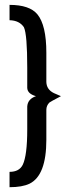

<svg xmlns="http://www.w3.org/2000/svg" viewBox="-20 -738 287 795"><path d="M19.5 37.1V-26.4Q59.6 -26.4 74.2 -55.7Q92.8 -94.7 92.8 -202.1V-296.9Q94.7 -328.1 128.9 -339.8Q93.8 -349.6 92.8 -374V-458Q92.8 -594.7 79.1 -625Q60.5 -653.3 19.5 -654.3V-717.8Q102.5 -717.8 134.8 -678.7Q171.9 -633.8 171.9 -519.5V-398.4Q172.9 -367.2 203.1 -352.5Q209 -349.6 232.4 -339.8Q189.5 -317.4 184.6 -313.5Q171.9 -300.8 171.9 -283.2V-159.2Q171.9 -11.7 102.5 22.5Q72.3 37.1 19.5 37.1Z"/></svg>

Font: Post No Bills Jaffna SemiBold
Style: Regular
Weight: 600
Designer: Kosala Senevirathne, Siva Puranthara, Lasantha Premarathna, Tharique Azeez
Foundry: Mooniak
Version: Version 1.220 ; ttfautohint (v1.6)